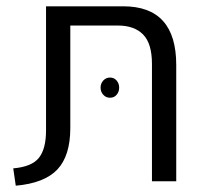

<svg xmlns="http://www.w3.org/2000/svg" viewBox="-20 -575 645 609"><path d="M22 -41Q81 -46 103.5 -74.5Q126 -103 126 -161V-555H371Q539 -555 539 -369V0H462V-372Q462 -437 434 -465.5Q406 -494 354 -494H203V-169Q203 -81 162 -37.5Q121 6 30 14ZM358 -297Q358 -284 350 -274.5Q342 -265 329 -265Q316 -265 307.5 -274.5Q299 -284 299 -297Q299 -310 307.5 -319.5Q316 -329 329 -329Q342 -329 350 -319.5Q358 -310 358 -297Z"/></svg>

Font: Assistant-zap
Style: zap
Weight: 400
Designer: Hebrew By Ben Nathan, Latin by Paul Hunt
Version: Version 2.001